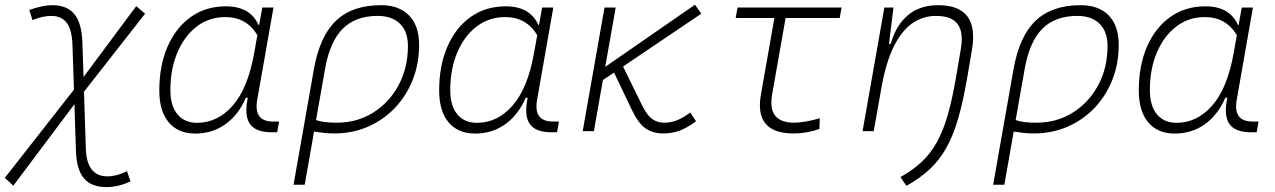

<svg xmlns="http://www.w3.org/2000/svg" viewBox="-48 -549 5341 804"><path d="M7.8 228.5 -27.8 195.8 261.7 -173.8 255.4 -361.3Q253.4 -423.8 231.7 -453.1Q210 -482.4 166.5 -482.4Q130.9 -482.4 87.9 -464.8L74.7 -507.3Q131.3 -527.3 170.9 -527.3Q232.9 -527.3 263.7 -489.5Q294.4 -451.7 296.9 -371.6L301.8 -226.6L522.5 -523.4L559.6 -491.7L303.7 -165L311.5 73.2Q314.9 189.5 401.9 189.5Q439.5 189.5 483.9 168L498.5 210.4Q447.8 234.4 397.5 234.4Q334.5 234.4 303.5 197.8Q272.5 161.1 270 83.5L263.7 -112.8Z M1037.1 -444.3 1050.3 -517.6H1097.2L1029.3 -131.8Q1012.7 -40 1095.7 -40H1120.6L1112.8 4.9H1089.4Q1022.5 4.9 998.3 -30.3Q974.1 -65.4 989.7 -139.6H981.4Q950.7 -67.9 895.8 -28.8Q840.8 10.3 770 10.3Q697.8 10.3 658.4 -36.9Q619.1 -84 619.1 -169.4Q619.1 -275.4 654.1 -354.7Q689 -434.1 751.5 -478.3Q814 -522.5 897.9 -522.5Q999.5 -522.5 1034.7 -444.3ZM896.5 -477.5Q827.1 -477.5 775.4 -437.5Q723.6 -397.5 694.6 -328.4Q665.5 -259.3 665.5 -171.9Q665.5 -106 695.1 -70.3Q724.6 -34.7 777.3 -34.7Q863.3 -34.7 926.8 -107.2Q990.2 -179.7 1016.1 -325.7L1029.8 -401.9Q983.9 -477.5 896.5 -477.5Z M1547.9 -527.3Q1623.5 -527.3 1665.3 -484.1Q1707 -440.9 1707 -361.3Q1707 -282.2 1680.2 -214.6Q1653.3 -147 1605.2 -96.7Q1557.1 -46.4 1492.4 -18.3Q1427.7 9.8 1351.6 9.8Q1330.1 9.8 1309.3 7.6Q1288.6 5.4 1267.1 2L1228 224.6H1181.2L1266.6 -260.3Q1291 -397.5 1359.1 -462.4Q1427.2 -527.3 1547.9 -527.3ZM1275.4 -46.4Q1303.7 -35.2 1362.3 -35.2Q1447.3 -35.2 1514.6 -77.4Q1582 -119.6 1621.1 -192.4Q1660.2 -265.1 1660.2 -356.4Q1660.2 -416.5 1627 -449.5Q1593.8 -482.4 1533.2 -482.4Q1440.4 -482.4 1386.7 -428.2Q1333 -374 1313 -259.3Z M2209 -444.3 2222.2 -517.6H2269L2201.2 -131.8Q2184.6 -40 2267.6 -40H2292.5L2284.7 4.9H2261.2Q2194.3 4.9 2170.2 -30.3Q2146 -65.4 2161.6 -139.6H2153.3Q2122.6 -67.9 2067.6 -28.8Q2012.7 10.3 1941.9 10.3Q1869.6 10.3 1830.3 -36.9Q1791 -84 1791 -169.4Q1791 -275.4 1825.9 -354.7Q1860.8 -434.1 1923.3 -478.3Q1985.8 -522.5 2069.8 -522.5Q2171.4 -522.5 2206.5 -444.3ZM2068.4 -477.5Q1999 -477.5 1947.3 -437.5Q1895.5 -397.5 1866.5 -328.4Q1837.4 -259.3 1837.4 -171.9Q1837.4 -106 1866.9 -70.3Q1896.5 -34.7 1949.2 -34.7Q2035.2 -34.7 2098.6 -107.2Q2162.1 -179.7 2188 -325.7L2201.7 -401.9Q2155.8 -477.5 2068.4 -477.5Z M2392.1 0 2483.4 -517.6H2530.3L2486.3 -269L2862.3 -529.3L2888.7 -491.7L2561 -270.5L2641.6 -106.4Q2661.6 -65.9 2683.3 -50.5Q2705.1 -35.2 2733.4 -35.2Q2761.2 -35.2 2786.4 -45.2Q2811.5 -55.2 2842.8 -77.6L2866.7 -41Q2830.1 -14.2 2798.6 -2.2Q2767.1 9.8 2729 9.8Q2686.5 9.8 2656 -11Q2625.5 -31.7 2598.6 -87.4L2523.4 -245.1L2476.6 -213.9L2439 0Z M3274.9 9.8Q3109.9 9.8 3138.2 -152.3L3194.8 -473.6H3032.7L3040.5 -517.6H3476.1L3468.3 -473.6H3241.7L3185.1 -152.3Q3165 -35.2 3277.8 -35.2Q3318.8 -35.2 3384.8 -53.7L3383.3 -8.8Q3330.1 9.8 3274.9 9.8Z M3564 0 3655.3 -517.6H3693.4L3674.8 -365.7H3682.1Q3703.6 -442.9 3753.7 -485.1Q3803.7 -527.3 3880.4 -527.3Q4054.2 -527.3 4022 -340.3L4002.9 -228Q3985.8 -127 3964.8 -54.4Q3943.8 18.1 3914.8 70.1Q3885.7 122.1 3845 159.9Q3804.2 197.8 3747.6 229L3722.7 192.4Q3774.4 163.6 3811.5 128.9Q3848.6 94.2 3875 46.6Q3901.4 -1 3920.7 -67.6Q3939.9 -134.3 3955.6 -227.1L3975.6 -344.2Q3987.3 -413.1 3962.4 -447.8Q3937.5 -482.4 3870.6 -482.4Q3821.3 -482.4 3778.1 -455.3Q3734.9 -428.2 3700.9 -366.2Q3667 -304.2 3646 -198.7L3610.8 0Z M4477.5 -527.3Q4553.2 -527.3 4595 -484.1Q4636.7 -440.9 4636.7 -361.3Q4636.7 -282.2 4609.9 -214.6Q4583 -147 4534.9 -96.7Q4486.8 -46.4 4422.1 -18.3Q4357.4 9.8 4281.2 9.8Q4259.8 9.8 4239 7.6Q4218.3 5.4 4196.8 2L4157.7 224.6H4110.8L4196.3 -260.3Q4220.7 -397.5 4288.8 -462.4Q4356.9 -527.3 4477.5 -527.3ZM4205.1 -46.4Q4233.4 -35.2 4292 -35.2Q4377 -35.2 4444.3 -77.4Q4511.7 -119.6 4550.8 -192.4Q4589.8 -265.1 4589.8 -356.4Q4589.8 -416.5 4556.6 -449.5Q4523.4 -482.4 4462.9 -482.4Q4370.1 -482.4 4316.4 -428.2Q4262.7 -374 4242.7 -259.3Z M5138.7 -444.3 5151.9 -517.6H5198.7L5130.9 -131.8Q5114.3 -40 5197.3 -40H5222.2L5214.4 4.9H5190.9Q5124 4.9 5099.9 -30.3Q5075.7 -65.4 5091.3 -139.6H5083Q5052.2 -67.9 4997.3 -28.8Q4942.4 10.3 4871.6 10.3Q4799.3 10.3 4760 -36.9Q4720.7 -84 4720.7 -169.4Q4720.7 -275.4 4755.6 -354.7Q4790.5 -434.1 4853 -478.3Q4915.5 -522.5 4999.5 -522.5Q5101.1 -522.5 5136.2 -444.3ZM4998 -477.5Q4928.7 -477.5 4877 -437.5Q4825.2 -397.5 4796.1 -328.4Q4767.1 -259.3 4767.1 -171.9Q4767.1 -106 4796.6 -70.3Q4826.2 -34.7 4878.9 -34.7Q4964.8 -34.7 5028.3 -107.2Q5091.8 -179.7 5117.7 -325.7L5131.3 -401.9Q5085.4 -477.5 4998 -477.5Z"/></svg>

Font: Cascadia Code NF ExtraLight
Style: Italic
Weight: 200
Italic angle: -10°
Monospace: yes
Designer: Aaron Bell
Foundry: Saja Typeworks
Version: Version 2404.023; ttfautohint (v1.8.4)